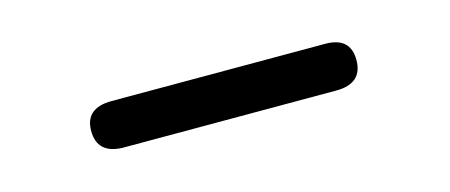

<svg xmlns="http://www.w3.org/2000/svg" viewBox="-23 -337 572 244"><g transform="rotate(-15 262.5 -215.5)"><path d="M122 -246H403Q436 -246 436 -216Q436 -185 401 -185H120Q87 -186 87 -216Q87 -246 122 -246Z"/></g></svg>

Font: CMU Typewriter Text
Style: Regular
Weight: 500
Monospace: yes
Version: Version 0.7.0